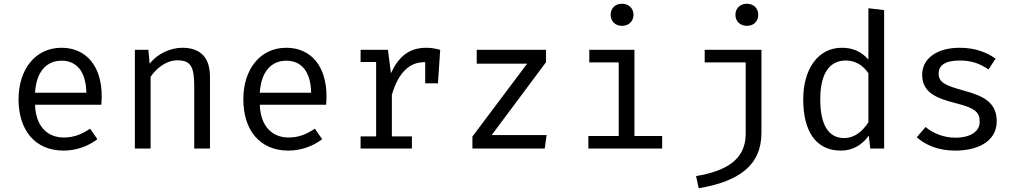

<svg xmlns="http://www.w3.org/2000/svg" viewBox="-20 -793 5440 1025"><path d="M167 -234H521C522 -245 523 -261 523 -279C523 -439 441 -538 308 -538C168 -538 79 -422 79 -263C79 -99 166 11 320 11C385 11 451 -12 500 -50L461 -106C414 -75 374 -59 320 -59C239 -59 171 -112 167 -234ZM309 -469C389 -469 439 -411 441 -298H167C174 -414 231 -469 309 -469Z M700 0H784V-383C812 -425 865 -471 927 -471C1006 -471 1017 -428 1017 -320V0H1101V-382C1101 -480 1056 -538 953 -538C891 -538 821 -507 779 -453L772 -527H700Z M1367 -234H1721C1722 -245 1723 -261 1723 -279C1723 -439 1641 -538 1508 -538C1368 -538 1279 -422 1279 -263C1279 -99 1366 11 1520 11C1585 11 1651 -12 1700 -50L1661 -106C1614 -75 1574 -59 1520 -59C1439 -59 1371 -112 1367 -234ZM1509 -469C1589 -469 1639 -411 1641 -298H1367C1374 -414 1431 -469 1509 -469Z M2256 -538C2161 -538 2107 -488 2067 -402L2051 -527H1905V-462H1988V-65H1905V0H2179V-65H2072V-287C2106 -403 2164 -461 2245 -461H2250V-348H2318L2330 -527C2307 -533 2285 -538 2256 -538Z M2605 -72 2895 -461V-527H2525V-453H2794L2502 -64V0H2888L2898 -72Z M3300 -773C3264 -773 3240 -748 3240 -714C3240 -680 3264 -655 3300 -655C3337 -655 3362 -680 3362 -714C3362 -748 3337 -773 3300 -773ZM3367 -527H3126V-460H3283V-67H3121V0H3515V-67H3367Z M3967 -773C3931 -773 3906 -748 3906 -714C3906 -680 3931 -655 3967 -655C4004 -655 4028 -680 4028 -714C4028 -748 4004 -773 3967 -773ZM4045 -527H3742V-460H3961V-79C3961 63 3851 121 3696 147L3710 212C3922 176 4045 92 4045 -84Z M4616 -749V-475C4580 -516 4535 -538 4474 -538C4345 -538 4268 -421 4268 -263C4268 -99 4331 11 4469 11C4526 11 4579 -14 4618 -69L4626 0H4700V-739ZM4496 -470C4545 -470 4587 -445 4616 -402V-140C4587 -96 4546 -56 4486 -56C4403 -56 4359 -126 4359 -263C4359 -402 4409 -470 4496 -470Z M5080 -58C5018 -58 4962 -81 4921 -115L4874 -60C4919 -21 4984 11 5080 11C5192 11 5301 -33 5301 -146C5301 -244 5233 -280 5130 -308C5024 -337 4991 -353 4991 -401C4991 -441 5021 -470 5105 -470C5173 -470 5218 -449 5257 -422L5295 -480C5250 -512 5188 -538 5103 -538C4984 -538 4903 -482 4903 -394C4903 -302 4974 -269 5083 -242C5195 -214 5210 -189 5210 -142C5210 -91 5161 -58 5080 -58Z"/></svg>

Font: FiraMono Nerd Font
Style: Regular
Weight: 400
Designer: Carrois Corporate & Edenspiekermann AG
Foundry: Carrois Corporate GbR & Edenspiekermann AG
Version: Version 003.206;Nerd Fonts 3.3.0